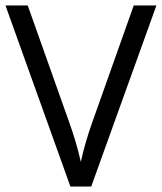

<svg xmlns="http://www.w3.org/2000/svg" viewBox="-20 -683 593 703"><path d="M469.7 -663.1H552.7L314 0H237.8L0 -663.1H81.5L233.9 -233.9Q260.3 -160.2 275.9 -90.3Q292 -163.6 318.4 -236.8Z"/></svg>

Font: Bpm'online Open Sans
Style: Regular
Weight: 400
Foundry: Ascender Corporation
Version: Version 1.10